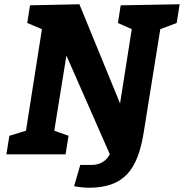

<svg xmlns="http://www.w3.org/2000/svg" viewBox="-20 -725 864 902"><path d="M302 -87 235 -111 292 -464 496 0C479 32 449 50 408 50H357L328 150C328 150 366 157 397 157C565 157 627 70 655 -102L733 -588L810 -617L824 -705L547 -700L534 -617L599 -588L544 -239L353 -705L121 -700L108 -617L177 -588L102 -111L24 -87L10 0H288Z"/></svg>

Font: Bitter
Style: Bold Italic
Weight: 700
Designer: Sol Matas
Foundry: Sol Matas
Version: Version 1.002